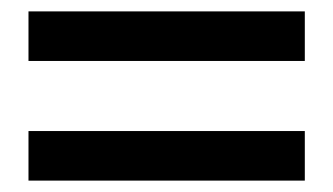

<svg xmlns="http://www.w3.org/2000/svg" viewBox="-20 -491 584 337"><path d="M515 -174H30V-261H515ZM515 -384H30V-471H515Z"/></svg>

Font: Source Serif 4
Style: Bold
Weight: 700
Designer: Frank Grießhammer
Foundry: Adobe
Version: Version 4.005;hotconv 1.1.0;makeotfexe 2.6.0